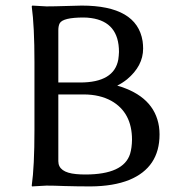

<svg xmlns="http://www.w3.org/2000/svg" viewBox="-20 -668 656 691"><path d="M189.9 -559.1V-371.1H268.1Q391.1 -371.1 405.8 -454.1Q407.7 -467.3 408.2 -481Q408.2 -588.9 308.1 -603Q294.4 -605 280.8 -605Q206.1 -605 194.8 -584Q189.9 -574.7 189.9 -559.1ZM189.9 -328.1V-87.9Q189.9 -47.4 253.9 -41.5Q269 -40 287.1 -40Q424.8 -40 448.2 -114.3Q454.6 -135.7 455.1 -165Q455.1 -263.2 380.4 -305.2Q339.4 -327.6 283.2 -328.1ZM147 -645Q174.3 -645 221.7 -646.5Q258.3 -647.9 273.9 -647.9Q472.7 -647.9 493.2 -520Q495.1 -506.3 495.1 -493.2Q495.1 -430.7 437 -382.3Q419.9 -368.7 401.9 -359.9Q535.6 -321.3 552.2 -212.4Q554.2 -198.2 554.2 -184.1Q554.2 -65.4 445.3 -20.5Q388.2 2.4 306.2 2.9Q257.8 2.9 210.9 1.5Q174.3 0 147 0L95.2 2.9L94.2 0Q104 -68.4 104 -200.2V-444.8Q104 -573.7 94.2 -645L96.2 -647.9Q98.1 -647.9 147 -645Z"/></svg>

Font: Linux Biolinum O
Style: Regular
Weight: 400
Designer: Philipp H. Poll
Foundry: Philipp H. Poll
Version: Version 1.0.4